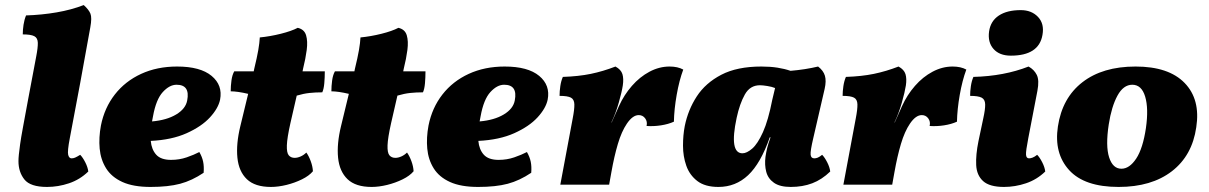

<svg xmlns="http://www.w3.org/2000/svg" viewBox="-20 -730 4781 759"><path d="M166 9Q100 9 76.5 -20.5Q53 -50 53 -93Q53 -104 54.5 -119Q56 -134 59.5 -159.5Q63 -185 71 -228Q79 -271 91.5 -339Q104 -407 123 -506Q130 -542 129.5 -561Q129 -580 115.5 -587Q102 -594 70 -594Q70 -612 73 -632Q76 -652 83 -669Q145 -671 203.5 -681Q262 -691 311 -710Q331 -692 337.5 -676Q344 -660 337 -622Q298 -403 256 -184Q246 -132 249.5 -118Q253 -104 263 -104Q270 -104 277 -107Q284 -110 297 -118Q307 -108 317 -88.5Q327 -69 329 -52Q296 -20 253 -5.5Q210 9 166 9Z M575 9Q507 9 464 -10.5Q421 -30 399.5 -64.5Q378 -99 374 -142.5Q370 -186 379 -234Q393 -304 434 -356.5Q475 -409 538 -438Q601 -467 680 -467Q772 -467 816.5 -430Q861 -393 850 -336Q843 -302 810 -266Q777 -230 718 -203.5Q659 -177 576 -173Q579 -139 597.5 -118.5Q616 -98 656 -98Q689 -98 718 -108Q747 -118 768 -129Q779 -110 783 -91Q787 -72 785 -47Q739 -16 692 -3.5Q645 9 575 9ZM585 -271Q583 -260 581 -250Q639 -255 676.5 -277.5Q714 -300 720 -333Q732 -395 678 -395Q650 -395 623.5 -366Q597 -337 585 -271Z M1051 9Q988 9 956 -21.5Q924 -52 918.5 -106.5Q913 -161 930 -231L961 -359Q940 -364 922.5 -366.5Q905 -369 892 -369Q892 -390 895 -412Q898 -434 906 -448H983L985 -458Q996 -503 1001 -532Q1006 -561 1007 -582Q1048 -586 1090 -596.5Q1132 -607 1157 -620Q1183 -614 1190 -590.5Q1197 -567 1192.5 -532.5Q1188 -498 1178 -458L1176 -448H1264Q1264 -424 1262 -401Q1260 -378 1254 -365Q1227 -365 1203.5 -362.5Q1180 -360 1153 -352L1128 -243Q1115 -185 1114 -155.5Q1113 -126 1121.5 -116Q1130 -106 1145 -106Q1156 -106 1168.5 -111.5Q1181 -117 1191 -127Q1201 -113 1208.5 -92.5Q1216 -72 1217 -53Q1202 -35 1173.5 -21Q1145 -7 1112.5 1Q1080 9 1051 9Z M1449 9Q1386 9 1354 -21.5Q1322 -52 1316.5 -106.5Q1311 -161 1328 -231L1359 -359Q1338 -364 1320.5 -366.5Q1303 -369 1290 -369Q1290 -390 1293 -412Q1296 -434 1304 -448H1381L1383 -458Q1394 -503 1399 -532Q1404 -561 1405 -582Q1446 -586 1488 -596.5Q1530 -607 1555 -620Q1581 -614 1588 -590.5Q1595 -567 1590.5 -532.5Q1586 -498 1576 -458L1574 -448H1662Q1662 -424 1660 -401Q1658 -378 1652 -365Q1625 -365 1601.5 -362.5Q1578 -360 1551 -352L1526 -243Q1513 -185 1512 -155.5Q1511 -126 1519.5 -116Q1528 -106 1543 -106Q1554 -106 1566.5 -111.5Q1579 -117 1589 -127Q1599 -113 1606.5 -92.5Q1614 -72 1615 -53Q1600 -35 1571.5 -21Q1543 -7 1510.5 1Q1478 9 1449 9Z M1870 9Q1802 9 1759 -10.5Q1716 -30 1694.5 -64.5Q1673 -99 1669 -142.5Q1665 -186 1674 -234Q1688 -304 1729 -356.5Q1770 -409 1833 -438Q1896 -467 1975 -467Q2067 -467 2111.5 -430Q2156 -393 2145 -336Q2138 -302 2105 -266Q2072 -230 2013 -203.5Q1954 -177 1871 -173Q1874 -139 1892.5 -118.5Q1911 -98 1951 -98Q1984 -98 2013 -108Q2042 -118 2063 -129Q2074 -110 2078 -91Q2082 -72 2080 -47Q2034 -16 1987 -3.5Q1940 9 1870 9ZM1880 -271Q1878 -260 1876 -250Q1934 -255 1971.5 -277.5Q2009 -300 2015 -333Q2027 -395 1973 -395Q1945 -395 1918.5 -366Q1892 -337 1880 -271Z M2413 -467Q2435 -455 2440.5 -437Q2446 -419 2442 -392Q2438 -366 2426 -324Q2414 -282 2397 -246H2398L2427 -311Q2447 -355 2478 -390.5Q2509 -426 2547.5 -446.5Q2586 -467 2627 -467Q2659 -467 2681 -455Q2665 -412 2655 -355Q2645 -298 2644 -249Q2622 -239 2593 -234.5Q2564 -230 2536 -232Q2540 -249 2530.5 -262Q2521 -275 2505 -275Q2481 -275 2458 -241Q2437 -210 2422.5 -161Q2408 -112 2397 -50L2388 0H2195L2244 -262Q2251 -298 2250.5 -317.5Q2250 -337 2237 -344Q2224 -351 2192 -351Q2192 -369 2195 -389.5Q2198 -410 2205 -426Q2267 -428 2315.5 -438Q2364 -448 2413 -467Z M3214 -467Q3235 -451 3241 -430.5Q3247 -410 3240 -379L3195 -184Q3183 -133 3184.5 -118.5Q3186 -104 3199 -104Q3206 -104 3213 -107Q3220 -110 3230 -118Q3240 -108 3250 -88.5Q3260 -69 3262 -52Q3229 -20 3191 -5.5Q3153 9 3106 9Q3063 9 3039.5 -7.5Q3016 -24 3009 -51Q3002 -78 3006 -110Q3009 -130 3013 -146Q3017 -162 3026 -187H3023Q2987 -84 2937.5 -37.5Q2888 9 2820 9Q2767 9 2736.5 -14.5Q2706 -38 2693 -75Q2680 -112 2680 -154Q2680 -196 2687 -232Q2700 -296 2734.5 -349Q2769 -402 2831.5 -434.5Q2894 -467 2990 -467Q3025 -467 3053.5 -462.5Q3082 -458 3105 -450Q3164 -455 3214 -467ZM2892 -264Q2862 -124 2915 -124Q2932 -124 2953.5 -142.5Q2975 -161 2996 -207.5Q3017 -254 3033 -336L3044 -382Q3032 -387 3013.5 -390Q2995 -393 2984 -393Q2945 -393 2924.5 -356.5Q2904 -320 2892 -264Z M3532 -467Q3554 -455 3559.5 -437Q3565 -419 3561 -392Q3557 -366 3545 -324Q3533 -282 3516 -246H3517L3546 -311Q3566 -355 3597 -390.5Q3628 -426 3666.5 -446.5Q3705 -467 3746 -467Q3778 -467 3800 -455Q3784 -412 3774 -355Q3764 -298 3763 -249Q3741 -239 3712 -234.5Q3683 -230 3655 -232Q3659 -249 3649.5 -262Q3640 -275 3624 -275Q3600 -275 3577 -241Q3556 -210 3541.5 -161Q3527 -112 3516 -50L3507 0H3314L3363 -262Q3370 -298 3369.5 -317.5Q3369 -337 3356 -344Q3343 -351 3311 -351Q3311 -369 3314 -389.5Q3317 -410 3324 -426Q3386 -428 3434.5 -438Q3483 -448 3532 -467Z M3949 9Q3892 9 3866.5 -14Q3841 -37 3839 -77.5Q3837 -118 3848 -172L3867 -262Q3875 -298 3874.5 -317.5Q3874 -337 3860.5 -344Q3847 -351 3815 -351Q3815 -369 3818 -389.5Q3821 -410 3828 -426Q3949 -429 4046 -467Q4068 -455 4078.5 -434Q4089 -413 4081 -371L4045 -184Q4035 -133 4036 -118.5Q4037 -104 4048 -104Q4054 -104 4062 -107Q4070 -110 4080 -118Q4090 -108 4100 -88.5Q4110 -69 4112 -52Q4079 -20 4036 -5.5Q3993 9 3949 9ZM3976 -510Q3931 -510 3907.5 -536.5Q3884 -563 3890 -606Q3896 -647 3928.5 -668.5Q3961 -690 4015 -690Q4058 -690 4083.5 -663Q4109 -636 4101 -592Q4087 -510 3976 -510Z M4402 9Q4267 9 4206.5 -57.5Q4146 -124 4162 -230Q4179 -343 4259 -405Q4339 -467 4469 -467Q4600 -467 4663 -402Q4726 -337 4709 -227Q4693 -115 4612.5 -53Q4532 9 4402 9ZM4413 -63Q4445 -63 4471.5 -103Q4498 -143 4510 -224Q4521 -301 4507 -348Q4493 -395 4456 -395Q4421 -395 4397.5 -352Q4374 -309 4363 -238Q4350 -153 4364.5 -108Q4379 -63 4413 -63Z"/></svg>

Font: Vollkorn Black
Style: Italic
Weight: 900
Italic angle: -11°
Designer: Friedrich Althausen
Foundry: Friedrich Althausen
Version: Version 5.000; ttfautohint (v1.8.3)